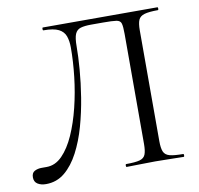

<svg xmlns="http://www.w3.org/2000/svg" viewBox="-73 -702 818 790"><g transform="rotate(-10 335.5 -306.5)"><path d="M57.4 12Q36.2 12 22.3 3.1Q8.4 -5.7 8.4 -24.6Q8.4 -43.4 21.2 -50.2Q34 -57 50.6 -57Q55.6 -57 61.1 -57Q66.6 -57 71.6 -57Q108.1 -57 137.1 -86.7Q166.2 -116.4 188.2 -165.8Q210.2 -215.2 225.3 -276.5Q240.4 -337.8 247.7 -401.9Q255 -466 255 -523.8Q255 -551.2 247.8 -571.4Q240.6 -591.6 219.6 -602.3Q198.6 -613 156.2 -613Q153.2 -613 153.2 -619Q153.2 -625 156.2 -625Q162.2 -625 190.1 -625Q218 -625 260 -625Q302.1 -625 350.7 -625Q399.4 -625 447.7 -625Q496 -625 537.1 -625Q578.3 -625 604.2 -625Q630.1 -625 634.2 -625Q637 -625 637 -619Q637 -613 634.2 -613Q597.2 -613 578.2 -607.5Q559.3 -602 552.9 -587.5Q546.6 -573 546.6 -544V-81Q546.6 -52 552.9 -37Q559.3 -22 578.2 -17Q597.2 -12 634.2 -12Q637 -12 637 -6Q637 0 634.2 0Q610.6 0 580 -1Q549.4 -2 515.8 -2Q480.6 -2 450.4 -1Q420.2 0 396 0Q393.2 0 393.2 -6Q393.2 -12 396 -12Q434 -12 452.4 -17Q470.8 -22 476.7 -37Q482.6 -52 482.6 -81V-540Q482.6 -571 478.9 -584Q475.3 -597 458.8 -599.5Q442.4 -602 403.8 -602H353Q326.1 -602 309.6 -597.1Q293.2 -592.2 286.2 -575.8Q279.2 -559.5 279.2 -523.8Q279.2 -483.8 274.9 -428.8Q270.6 -373.8 260.9 -313.5Q251.2 -253.2 235.1 -195.8Q219 -138.4 194.3 -91.1Q169.5 -43.8 135.9 -15.9Q102.2 12 57.4 12Z"/></g></svg>

Font: Cormorant Light
Style: Regular
Weight: 300
Designer: Christian Thalmann (Catharsis Fonts)
Foundry: Catharsis Fonts
Version: Version 4.000